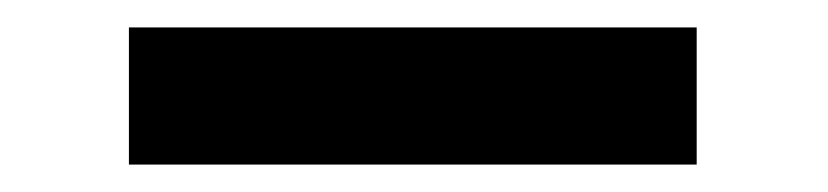

<svg xmlns="http://www.w3.org/2000/svg" viewBox="-20 -380 604 140"><path d="M74 -260V-360H488V-260Z"/></svg>

Font: DM Sans 9pt SemiBold
Style: Regular
Weight: 600
Version: Version 4.004;gftools[0.9.30]